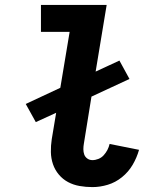

<svg xmlns="http://www.w3.org/2000/svg" viewBox="-20 -755 640 783"><path d="M357 8Q330 8 304.5 3.5Q279 -1 257.5 -12.5Q236 -24 220 -43Q204 -62 196 -85.5Q188 -109 187.5 -135Q187 -161 191 -187L209 -295L126 -257L85 -331L226 -397L264 -625H147V-735H415L370 -463L467 -508L508 -433L353 -361L322 -169Q320 -158 320 -146.5Q320 -135 323.5 -125Q327 -115 336 -108.5Q345 -102 357 -102Q369 -102 381.5 -107Q394 -112 403 -122Q412 -132 418 -143.5Q424 -155 427 -168L547 -144Q538 -112 521 -83Q504 -54 477.5 -32.5Q451 -11 419.5 -1.5Q388 8 357 8Z"/></svg>

Font: Iosevka Curly Slab XBdEx
Style: Italic
Weight: 800
Width: 7
Italic angle: -9°
Monospace: yes
Designer: Belleve Invis
Foundry: Belleve Invis
Version: Version 11.1.0; ttfautohint (v1.8.3)